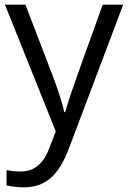

<svg xmlns="http://www.w3.org/2000/svg" viewBox="-20 -555 544 815"><path d="M1 -535.2H87.9L205.1 -230Q243.7 -125.5 252.9 -79.1H256.8Q263.2 -104 283.4 -164.3Q303.7 -224.6 416 -535.2H502.9L272.9 74.2Q238.8 164.6 193.1 202.4Q147.5 240.2 81.1 240.2Q43.9 240.2 7.8 231.9V167Q34.7 172.9 67.9 172.9Q151.4 172.9 187 79.1L216.8 2.9Z"/></svg>

Font: f0_57812 
Style: Regular
Weight: 400
Foundry: Ascender Corporation
Version: Version 1.10